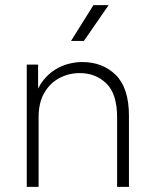

<svg xmlns="http://www.w3.org/2000/svg" viewBox="-20 -726 597 746"><path d="M84 0V-475H128V-349H115Q127 -387 147.5 -413Q168 -439 193.5 -455Q219 -471 246.5 -478Q274 -485 299 -485Q379 -485 430 -434.5Q481 -384 481 -276V0H435V-270Q435 -361 393.5 -401.5Q352 -442 290 -442Q247 -442 210.5 -422.5Q174 -403 152 -365Q130 -327 130 -271V0ZM256 -567 343 -706H402L306 -567Z"/></svg>

Font: SUSE ExtraLight
Style: Regular
Weight: 250
Designer: Rene Bieder
Foundry: SUSE
Version: Version 1.000